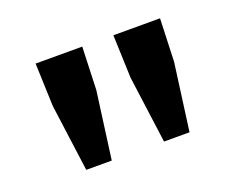

<svg xmlns="http://www.w3.org/2000/svg" viewBox="-69 -892 712 580"><g transform="rotate(-20 287.0 -602.0)"><path d="M121 -425H203L232 -641L237 -779H87L92 -641ZM371 -425H453L482 -641L487 -779H337L342 -641Z"/></g></svg>

Font: Noto Sans TC
Style: Bold
Weight: 700
Designer: Ryoko NISHIZUKA 西塚涼子 (kana, bopomofo & ideographs); Paul D. Hunt (Latin, Greek & Cyrillic); Sandoll Communications 산돌커뮤니
Foundry: Adobe
Version: Version 2.004;hotconv 1.0.118;makeotfexe 2.5.65603